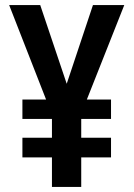

<svg xmlns="http://www.w3.org/2000/svg" viewBox="-20 -734 526 754"><path d="M242 -405 138 -714H16L161 -343H68V-267H184V-193H68V-116H184V0H299V-116H416V-193H299V-267H416V-343H321L468 -714H345Z"/></svg>

Font: Noto Sans Gujarati UI Condensed SemiBold
Style: Regular
Weight: 600
Width: 3
Designer: Jelle Bosma - Monotype Design Team, Universal Thirst
Foundry: Monotype Imaging Inc.
Version: Version 2.106